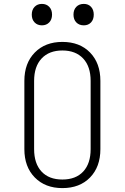

<svg xmlns="http://www.w3.org/2000/svg" viewBox="-20 -955 640 985"><path d="M300 10Q212 10 158.5 -44.5Q105 -99 105 -190V-540Q105 -631 158.5 -685.5Q212 -740 300 -740Q389 -740 442 -685.5Q495 -631 495 -540V-190Q495 -99 442 -44.5Q389 10 300 10ZM300 -34Q369 -34 407 -75Q445 -116 445 -190V-540Q445 -614 406.5 -655Q368 -696 300 -696Q232 -696 193.5 -655Q155 -614 155 -540V-190Q155 -116 193 -75Q231 -34 300 -34ZM410 -825Q386 -825 371.5 -840Q357 -855 357 -880Q357 -905 371.5 -920Q386 -935 410 -935Q433 -935 447 -920Q461 -905 461 -880Q461 -855 447 -840Q433 -825 410 -825ZM195 -825Q172 -825 157.5 -840Q143 -855 143 -880Q143 -905 157.5 -920Q172 -935 195 -935Q218 -935 232.5 -920Q247 -905 247 -880Q247 -855 232.5 -840Q218 -825 195 -825Z"/></svg>

Font: JetBrains Mono NL Thin
Style: Regular
Weight: 100
Monospace: yes
Designer: Philipp Nurullin, Konstantin Bulenkov
Foundry: JetBrains
Version: Version 2.305; ttfautohint (v1.8.4.7-5d5b)